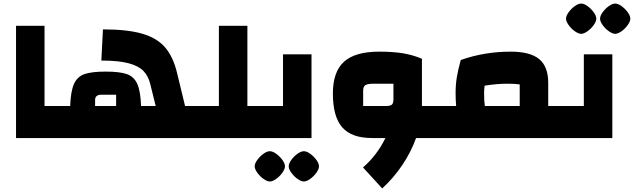

<svg xmlns="http://www.w3.org/2000/svg" viewBox="-20 -775 3559 1078"><path d="M70 -630H230V-180H320V0H70Z M1099 -180V0H280V-180H374Q377 -263 395.5 -304Q414 -345 454.5 -359Q495 -373 573 -373Q652 -373 692 -359Q732 -345 750.5 -304.5Q769 -264 772 -180H854L824 -302Q813 -348 785.5 -376.5Q758 -405 701.5 -420Q645 -435 549 -435L558 -610Q695 -610 778 -586Q861 -562 906.5 -509.5Q952 -457 974 -366L1019 -180ZM514 -180H632V-243H546Q531 -243 522.5 -235.5Q514 -228 514 -215Z M1459 -180V0H1059V-180H1209V-630H1369V-180Z M1439 0ZM1419 -180H1569V-470H1729V0H1419ZM1410 159Q1410 143 1424.5 123Q1439 103 1459 88.5Q1479 74 1495 74Q1511 74 1531 88.5Q1551 103 1565.5 123Q1580 143 1580 159Q1580 174 1565.5 194.5Q1551 215 1530.5 229.5Q1510 244 1495 244Q1480 244 1459.5 229.5Q1439 215 1424.5 194.5Q1410 174 1410 159ZM1601 159Q1601 143 1615.5 123Q1630 103 1650 88.5Q1670 74 1686 74Q1702 74 1722 88.5Q1742 103 1756.5 123Q1771 143 1771 159Q1771 174 1756.5 194.5Q1742 215 1721.5 229.5Q1701 244 1686 244Q1671 244 1650.5 229.5Q1630 215 1615.5 194.5Q1601 174 1601 159Z M2449 0H2316Q2288 78 2239.5 150.5Q2191 223 2126 283L2018 165Q2096 98 2144 0H2069Q1954 0 1901.5 -60Q1849 -120 1849 -250Q1849 -372 1911.5 -428.5Q1974 -485 2109 -485Q2186 -485 2241.5 -476Q2297 -467 2349 -445V-180H2449ZM2150 -180Q2172 -180 2180.5 -188Q2189 -196 2189 -218V-305H2078Q2044 -305 2031.5 -297Q2019 -289 2019 -267V-180Z M3148 -180V0H2409V-180H2541Q2538 -213 2538 -253Q2538 -300 2545 -342Q2552 -384 2567 -438Q2699 -485 2848 -485Q2957 -485 3007.5 -443Q3058 -401 3058 -310V-180ZM2898 -301Q2874 -305 2828 -305Q2769 -305 2701 -294Q2698 -275 2698 -253Q2698 -205 2702 -180H2898Z M3128 0ZM3108 -180H3258V-470H3418V0H3108ZM3158 -670Q3158 -686 3172.5 -706Q3187 -726 3207 -740.5Q3227 -755 3243 -755Q3259 -755 3279 -740.5Q3299 -726 3313.5 -706Q3328 -686 3328 -670Q3328 -655 3313.5 -634.5Q3299 -614 3278.5 -599.5Q3258 -585 3243 -585Q3228 -585 3207.5 -599.5Q3187 -614 3172.5 -634.5Q3158 -655 3158 -670ZM3349 -670Q3349 -686 3363.5 -706Q3378 -726 3398 -740.5Q3418 -755 3434 -755Q3450 -755 3470 -740.5Q3490 -726 3504.5 -706Q3519 -686 3519 -670Q3519 -655 3504.5 -634.5Q3490 -614 3469.5 -599.5Q3449 -585 3434 -585Q3419 -585 3398.5 -599.5Q3378 -614 3363.5 -634.5Q3349 -655 3349 -670Z"/></svg>

Font: Changa Black
Style: Regular
Weight: 900
Designer: Eduardo Rodriguez Tunni
Foundry: Eduardo Rodriguez Tunni
Version: Version 2.001; ttfautohint (v1.5.10-5e6f)